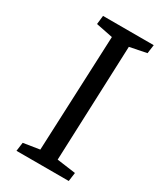

<svg xmlns="http://www.w3.org/2000/svg" viewBox="-179 -773 717 843"><g transform="rotate(30 179.5 -351.5)"><path d="M165 -642 80 -659 85 -703H342L336 -659L251 -642L228 -57L323 -44L317 0H52L58 -44L140 -57Z"/></g></svg>

Font: Literata 18pt
Style: Italic
Weight: 400
Italic angle: -2°
Designer: Latin by Veronika Burian and Jose Scaglione. Greek by Irene Vlachou. Cyrillic by Vera Evstafieva
Foundry: TypeTogether
Version: Version 3.103;gftools[0.9.29]